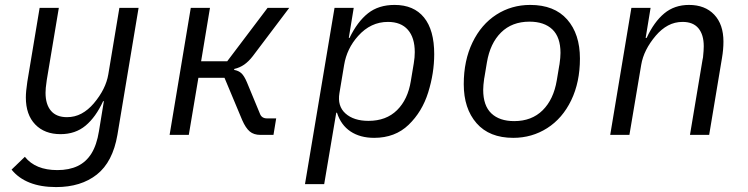

<svg xmlns="http://www.w3.org/2000/svg" viewBox="-20 -548 3040 780"><path d="M27 141 81 89Q124 143 213 143Q261 143 295.5 126.5Q330 110 351.5 75.5Q373 41 382 -15L402 -137H399Q369 -72 327.5 -37.5Q286 -3 226 -3Q161 -3 123 -42.5Q85 -82 85 -152Q85 -176 91 -216L141 -516H219L170 -223L169 -215Q165 -190 165 -171Q165 -124 187 -98Q209 -72 252 -72Q284 -72 311 -86.5Q338 -101 361 -128Q410 -186 420 -246L465 -516H543L457 0Q438 110 373.5 161Q309 212 208 212Q146 212 100.5 194Q55 176 27 141Z M755 -516H833L797 -299H903L1067 -516H1155L1007 -320Q990 -298 972 -285.5Q954 -273 932 -268L931 -264Q949 -261 960.5 -250.5Q972 -240 983 -214L1036 -86Q1043 -67 1065 -67H1102L1091 0H1038Q1011 0 994.5 -14Q978 -28 964 -60L892 -232H786L747 0H669Z M1339 -516H1417L1397 -394H1400Q1432 -460 1475 -494Q1518 -528 1583 -528Q1661 -528 1702.5 -477Q1744 -426 1744 -328Q1744 -251 1719.5 -172.5Q1695 -94 1640 -41Q1585 12 1500 12Q1443 12 1404 -14Q1365 -40 1349 -90H1346L1297 200H1219ZM1649 -219 1661 -291Q1665 -315 1665 -336Q1665 -395 1637 -427Q1609 -459 1556 -459Q1486 -459 1435 -402Q1389 -351 1378 -284L1359 -170Q1350 -117 1383.5 -87Q1417 -57 1477 -57Q1549 -57 1593 -100.5Q1637 -144 1649 -219Z M1864 -206Q1864 -302 1899.5 -375.5Q1935 -449 1996.5 -488.5Q2058 -528 2134 -528Q2232 -528 2284 -469Q2336 -410 2336 -310Q2336 -214 2300.5 -140.5Q2265 -67 2203 -27.5Q2141 12 2065 12Q1968 12 1916 -47.5Q1864 -107 1864 -206ZM2242 -222 2252 -282 2253 -287Q2257 -315 2257 -333Q2257 -397 2224 -428.5Q2191 -460 2131 -460Q2060 -460 2015.5 -416Q1971 -372 1958 -294L1948 -234L1947 -229Q1943 -201 1943 -183Q1943 -119 1976 -87.5Q2009 -56 2069 -56Q2140 -56 2184.5 -100Q2229 -144 2242 -222Z M2459 0 2545 -516H2623L2603 -394H2607Q2637 -459 2678.5 -493.5Q2720 -528 2779 -528Q2844 -528 2881.5 -488.5Q2919 -449 2919 -379Q2919 -347 2913 -312L2861 0H2783L2834 -305L2836 -315Q2839 -344 2839 -360Q2839 -407 2817.5 -433Q2796 -459 2753 -459Q2721 -459 2694 -444.5Q2667 -430 2644 -403Q2595 -345 2585 -285L2537 0Z"/></svg>

Font: iA Writer Mono V
Style: Regular
Weight: 400
Italic angle: -9.5°
Designer: Mike Abbink, Paul van der Laan, Pieter van Rosmalen
Foundry: Bold Monday
Version: Version 2.000